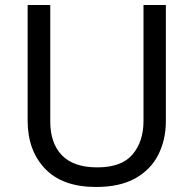

<svg xmlns="http://www.w3.org/2000/svg" viewBox="-20 -734 771 764"><path d="M640 -252Q640 -178 610 -118.5Q580 -59 518.5 -24.5Q457 10 362 10Q229 10 159.5 -62.5Q90 -135 90 -254V-714H180V-251Q180 -164 226.5 -116Q273 -68 367 -68Q464 -68 507.5 -119.5Q551 -171 551 -252V-714H640Z"/></svg>

Font: Noto Sans NKo
Style: Regular
Weight: 400
Designer: Monotype Design Team
Foundry: Monotype Imaging Inc.
Version: Version 2.003; ttfautohint (v1.8.4.7-5d5b)